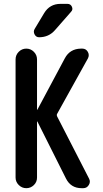

<svg xmlns="http://www.w3.org/2000/svg" viewBox="-20 -985 540 1005"><path d="M296.9 -964.8H333Q349.6 -964.8 356.4 -949.7Q363.3 -934.6 351.6 -922.9L267.6 -827.1Q235.4 -790 184.6 -790Q168.9 -790 161.1 -804.7Q153.3 -819.3 161.1 -833L210.9 -916Q240.2 -964.8 296.9 -964.8ZM61.5 -55.7V-673.8Q61.5 -697.3 78.1 -713.9Q94.7 -730.5 117.7 -730.5Q140.6 -730.5 157.2 -713.9Q173.8 -697.3 173.8 -673.8V-411.1Q173.8 -410.2 174.8 -410.2Q175.8 -410.2 175.8 -411.1L319.3 -679.7Q345.7 -729.5 403.3 -730.5H411.1Q429.7 -730.5 439.5 -713.9Q449.2 -697.3 440.4 -679.7L279.3 -389.6Q275.4 -383.8 279.3 -375L446.3 -49.8Q455.1 -33.2 444.8 -16.6Q434.6 0 416 0H407.2Q350.6 0 325.2 -50.8L175.8 -348.6Q175.8 -349.6 174.8 -349.6Q173.8 -349.6 173.8 -348.6V-55.7Q173.8 -32.2 157.2 -16.1Q140.6 0 117.7 0Q94.7 0 78.1 -16.6Q61.5 -33.2 61.5 -55.7Z"/></svg>

Font: Rounded Mgen+ 1m medium
Style: Regular
Weight: 500
Designer: [Source Han Sans]
Ryoko NISHIZUKA  (kana & ideographs); Paul D. Hunt (Latin, Greek & Cyrillic); Wenlong ZHANG  (bopomofo
Version: Version 1.059.20150602